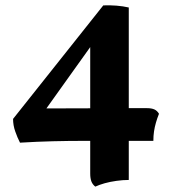

<svg xmlns="http://www.w3.org/2000/svg" viewBox="-20 -526 646 717"><path d="M153.3 -121.1 316.9 -121.6V-350.1ZM460.9 0V146Q439 146 414.8 149.4Q390.6 152.8 370.6 158.4Q350.6 164.1 335.9 170.9Q325.7 163.1 321.3 151.6Q316.9 140.1 316.9 122.1V0H298.8Q234.9 0 176.8 1.5Q118.7 2.9 54.7 6.8Q44.9 -12.2 36.9 -35.2Q28.8 -58.1 28.8 -82L365.7 -505.9Q390.6 -506.8 415.3 -504.9Q439.9 -502.9 460.9 -498V-122.1H528.8Q545.9 -122.1 556.4 -117.4Q566.9 -112.8 573.7 -101.1Q566.9 -84 562.3 -67.9Q557.6 -51.8 555.2 -35.4Q552.7 -19 552.7 0Z"/></svg>

Font: Abu Sayed
Style: Regular
Weight: 400
Designer: Jayed Ahsan Saad
Foundry: Codepotro
Version: Codepotro Abu Sayed;Version 0.800